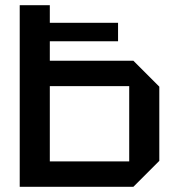

<svg xmlns="http://www.w3.org/2000/svg" viewBox="-20 -720 684 740"><path d="M56 0V-700H172V-632H435V-561H172V-486H494L594 -386V-100L494 0ZM172 -98H478V-388H172Z"/></svg>

Font: Tektur Medium
Style: Regular
Weight: 500
Designer: Adam Jagosz
Foundry: Adam Jagosz
Version: Version 1.005;gftools[0.9.30]